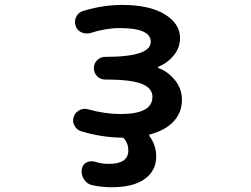

<svg xmlns="http://www.w3.org/2000/svg" viewBox="-20 -577 1040 794"><path d="M441.4 197.3Q399.4 197.3 360.4 188.5Q338.9 183.6 327.1 164.1Q317.4 149.4 317.4 131.8Q317.4 127 318.4 122.1Q321.3 103.5 337.9 94.7Q347.7 89.8 358.4 89.8Q365.2 89.8 373 91.8Q400.4 100.6 426.8 100.6Q428.7 100.6 430.7 100.6Q510.7 100.6 510.7 44.9Q510.7 17.6 494.1 -2.9Q490.2 -7.8 482.4 -7.8Q400.4 -8.8 315.4 -34.2Q296.9 -40 288.1 -57.6Q282.2 -68.4 282.2 -79.1Q282.2 -86.9 285.2 -94.7Q291 -112.3 308.6 -121.1Q319.3 -127 330.1 -127Q336.9 -127 343.8 -125Q415 -105.5 475.6 -105.5Q477.5 -105.5 479.5 -105.5Q545.9 -105.5 579.1 -124Q610.4 -141.6 610.4 -176.8Q610.4 -210.9 570.3 -228.5Q527.3 -248 417 -248H415Q395.5 -248 381.8 -261.7Q368.2 -275.4 368.2 -294.9Q368.2 -314.5 381.8 -328.1Q395.5 -341.8 415 -341.8H417Q511.7 -341.8 559.6 -358.4Q603.5 -374 603.5 -404.3Q603.5 -460.9 475.6 -460.9Q418 -460.9 353.5 -440.4Q345.7 -438.5 337.9 -438.5Q327.1 -438.5 316.4 -443.4Q298.8 -451.2 293 -469.7Q290 -478.5 290 -486.3Q290 -497.1 294.9 -506.8Q303.7 -525.4 322.3 -531.2Q404.3 -556.6 485.4 -556.6Q596.7 -556.6 660.2 -518.6Q724.6 -479.5 724.6 -419.9Q724.6 -374 690.4 -338.9Q668 -314.5 634.8 -300.8Q632.8 -299.8 632.8 -297.9Q632.8 -295.9 634.8 -295.9Q669.9 -283.2 694.3 -255.9Q732.4 -216.8 732.4 -164.1Q732.4 -107.4 692.4 -69.3Q675.8 -52.7 652.8 -41Q629.9 -29.3 601.6 -21.5Q594.7 -19.5 598.6 -13.7Q626 24.4 626 70.3Q626 129.9 577.1 164.1Q530.3 197.3 441.4 197.3Z"/></svg>

Font: Rounded Mgen+ 1m medium
Style: Regular
Weight: 500
Designer: [Source Han Sans]
Ryoko NISHIZUKA  (kana & ideographs); Paul D. Hunt (Latin, Greek & Cyrillic); Wenlong ZHANG  (bopomofo
Version: Version 1.059.20150602